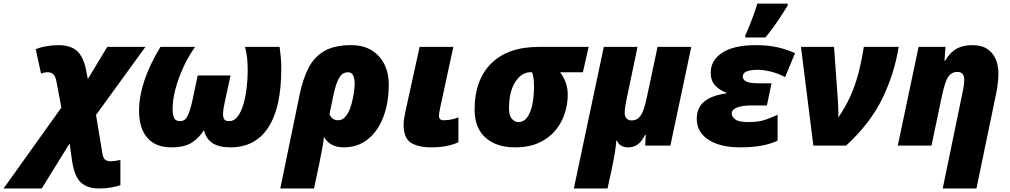

<svg xmlns="http://www.w3.org/2000/svg" viewBox="-168 -816 5662 1076"><path d="M-147.9 240.2 175.8 -212.9 149.9 -351.1Q143.6 -388.7 130.6 -399.9Q117.7 -411.1 99.1 -411.1Q88.4 -411.1 81.3 -409.4Q74.2 -407.7 62 -403.8L32.2 -540Q56.2 -550.8 91.3 -556.9Q126.5 -563 159.2 -563Q227.5 -563 264.2 -530Q300.8 -497.1 315.9 -416L324.2 -373L433.1 -553.2H647L370.1 -171.9L405.8 43.9Q410.6 71.8 422.6 79.8Q434.6 87.9 450.2 87.9Q457.5 87.9 470.9 86.4Q484.4 85 506.8 80.1V222.2Q481 230 452.4 235.1Q423.8 240.2 386.2 240.2Q322.8 240.2 286.1 207.5Q249.5 174.8 235.8 85L222.2 -12.2L65.9 240.2Z M791 9.8Q705.1 9.8 658.2 -43Q611.3 -95.7 611.3 -196.8Q611.3 -275.4 640.9 -364Q670.4 -452.6 731 -553.2H925.3Q888.2 -501 859.9 -439.7Q831.5 -378.4 815.4 -317.6Q799.3 -256.8 799.3 -205.1Q799.3 -175.8 806.9 -156.5Q814.5 -137.2 842.3 -137.2Q868.2 -137.2 882.3 -164.3Q896.5 -191.4 910.2 -252L939.9 -393.1H1124L1093.3 -252Q1088.4 -230.5 1085.2 -210.7Q1082 -190.9 1082 -175.8Q1082 -158.7 1088.4 -147.9Q1094.7 -137.2 1117.2 -137.2Q1144 -137.2 1163.6 -162.6Q1183.1 -188 1195.6 -230Q1208 -272 1214.1 -322.3Q1220.2 -372.6 1220.2 -422.9Q1220.2 -461.4 1216.6 -492.4Q1212.9 -523.4 1205.1 -553.2H1398.9Q1402.8 -523.9 1405.5 -496.3Q1408.2 -468.8 1408.2 -428.2Q1408.2 -212.9 1335.4 -101.6Q1262.7 9.8 1124 9.8Q1057.6 9.8 1021.7 -14.9Q985.8 -39.6 975.1 -86.9Q949.7 -45.9 908.9 -18.1Q868.2 9.8 791 9.8Z M1402.8 240.2 1511.7 -288.1Q1529.3 -372.6 1560.5 -434.3Q1591.8 -496.1 1648.7 -529.5Q1705.6 -563 1799.8 -563Q1868.2 -563 1915 -533.9Q1961.9 -504.9 1986.3 -455.1Q2010.7 -405.3 2010.7 -342.8Q2010.7 -241.2 1980.7 -161.4Q1950.7 -81.5 1894 -35.9Q1837.4 9.8 1757.8 9.8Q1716.3 9.8 1688.2 -7.1Q1660.2 -23.9 1647.9 -49.8Q1644.5 -17.6 1636.7 22.5Q1628.9 62.5 1620.1 106.9L1591.8 240.2ZM1726.1 -142.1Q1750 -142.1 1766.6 -160.9Q1783.2 -179.7 1793.7 -208Q1804.2 -236.3 1809.8 -265.6Q1815.4 -294.9 1817.6 -317.1Q1819.8 -339.4 1819.8 -345.2Q1819.8 -375 1811.3 -393.1Q1802.7 -411.1 1782.7 -411.1Q1766.6 -411.1 1752.2 -401.9Q1737.8 -392.6 1724.9 -364.3Q1711.9 -335.9 1699.7 -278.8L1678.7 -176.8Q1685.5 -158.2 1698.2 -150.1Q1710.9 -142.1 1726.1 -142.1Z M2248.5 9.8Q2175.3 9.8 2134.5 -16.4Q2093.8 -42.5 2093.8 -118.2Q2093.8 -130.9 2096.9 -151.4Q2100.1 -171.9 2103.5 -189L2183.6 -553.2H2372.6L2297.9 -208Q2292 -179.7 2292 -167Q2292 -142.1 2317.9 -142.1Q2335 -142.1 2356.7 -145.5Q2378.4 -148.9 2400.9 -158.2V-19Q2340.3 9.8 2248.5 9.8Z M2717.8 9.8Q2614.3 9.8 2553 -44.4Q2491.7 -98.6 2491.7 -203.1Q2491.7 -367.2 2584.7 -460.2Q2677.7 -553.2 2851.6 -553.2H3130.9L3098.6 -411.1H2970.7Q2989.3 -387.7 3001.5 -355.7Q3013.7 -323.7 3013.7 -284.2Q3013.7 -233.4 2997.3 -181.6Q2981 -129.9 2945.6 -86.4Q2910.2 -43 2854 -16.6Q2797.9 9.8 2717.8 9.8ZM2736.8 -131.8Q2767.1 -131.8 2786.4 -158.2Q2805.7 -184.6 2815.2 -229.7Q2824.7 -274.9 2824.7 -332Q2824.7 -383.3 2813.5 -411.1H2804.7Q2754.4 -411.1 2719.5 -356.4Q2684.6 -301.8 2684.6 -210Q2684.6 -166.5 2701.4 -149.2Q2718.3 -131.8 2736.8 -131.8Z M3047.9 240.2 3215.8 -553.2H3404.8L3341.8 -252Q3338.9 -239.3 3335.9 -219.7Q3333 -200.2 3333 -183.1Q3333 -162.1 3344 -151.6Q3355 -141.1 3370.1 -141.1Q3394 -141.1 3409.7 -153.8Q3425.3 -166.5 3437 -197.5Q3448.7 -228.5 3460 -284.2L3517.1 -553.2H3706.1L3588.9 0H3447.8L3450.7 -60.1H3446.8Q3414.1 9.8 3354 9.8Q3304.2 9.8 3290 -27.8H3286.1Q3282.7 10.7 3276.9 45.9Q3271 81.1 3262.7 120.1L3236.8 240.2Z M3976.6 9.8Q3905.3 9.8 3851.3 -9Q3797.4 -27.8 3767.1 -63.7Q3736.8 -99.6 3736.8 -149.9Q3736.8 -210.9 3777.1 -245.6Q3817.4 -280.3 3902.8 -293V-296.9Q3862.8 -311 3838.9 -338.1Q3814.9 -365.2 3814.9 -408.2Q3814.9 -478.5 3879.9 -520.8Q3944.8 -563 4067.9 -563Q4136.7 -563 4189.2 -551Q4241.7 -539.1 4287.6 -518.1L4231.9 -383.8Q4197.8 -402.8 4155.5 -413.8Q4113.3 -424.8 4080.6 -424.8Q4039.1 -424.8 4016.8 -416Q3994.6 -407.2 3994.6 -386.2Q3994.6 -369.6 4013.9 -359.4Q4033.2 -349.1 4085.9 -349.1H4155.8L4129.9 -225.1H4045.9Q3991.7 -225.1 3962.2 -213.4Q3932.6 -201.7 3932.6 -179.2Q3932.6 -161.6 3952.9 -146.7Q3973.1 -131.8 4025.9 -131.8Q4084 -131.8 4122.1 -145.3Q4160.2 -158.7 4189.9 -172.9V-27.8Q4152.8 -9.8 4101.1 0Q4049.3 9.8 3976.6 9.8ZM4008.8 -606V-618.2Q4020 -641.1 4032.7 -672.9Q4045.4 -704.6 4057.1 -737.3Q4068.8 -770 4076.2 -795.9H4246.1V-784.2Q4218.3 -739.7 4189.9 -697.5Q4161.6 -655.3 4122.1 -606Z M4390.1 0 4320.8 -553.2H4505.9L4527.8 -251Q4529.3 -226.1 4530 -203.6Q4530.8 -181.2 4529.8 -157.2Q4568.8 -213.9 4595.7 -272.5Q4622.6 -331.1 4641.1 -399.7Q4659.7 -468.3 4672.9 -553.2H4868.2Q4844.7 -403.8 4776.9 -264.2Q4709 -124.5 4573.7 0Z M5115.2 240.2 5227.1 -301.8Q5230 -314.5 5232.9 -334.2Q5235.8 -354 5235.8 -371.1Q5235.8 -392.1 5225.1 -402.6Q5214.4 -413.1 5199.2 -413.1Q5175.3 -413.1 5159.4 -400.4Q5143.6 -387.7 5132.1 -356.7Q5120.6 -325.7 5108.9 -270L5052.2 0H4863.3L4980 -553.2H5130.9L5125 -476.1H5128.9Q5156.2 -522.5 5192.4 -542.7Q5228.5 -563 5281.2 -563Q5333 -563 5365 -541.5Q5397 -520 5412.1 -484.4Q5427.2 -448.7 5427.2 -405.8Q5427.2 -378.4 5423.8 -349.4Q5420.4 -320.3 5415 -293.9L5304.2 240.2Z"/></svg>

Font: Open Sans ExtraBold
Style: Italic
Weight: 800
Italic angle: -12°
Designer: Monotype Design Team
Foundry: Monotype Imaging Inc.
Version: Version 3.000; ttfautohint (v1.8.4)